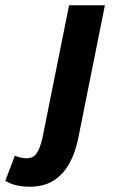

<svg xmlns="http://www.w3.org/2000/svg" viewBox="-148 -516 434 732"><path d="M-35.3 195.9Q-60 195.9 -83.5 190.9Q-107 185.8 -127.8 173.7L-91.5 77.5Q-80.5 82 -69.8 84.7Q-59.1 87.5 -46.6 87.5Q-21.3 87.5 -8.5 69Q4.3 50.6 13.8 10.2L115.3 -496H252L149.3 16Q138.8 65.8 116.8 106.6Q94.8 147.4 57.6 171.7Q20.4 195.9 -35.3 195.9Z"/></svg>

Font: Source Sans 3 VF
Style: Italic
Weight: 200
Italic angle: -11°
Designer: Paul D. Hunt
Foundry: Adobe Systems Incorporated
Version: Version 3.042;hotconv 1.0.118;makeotfexe 2.5.65603